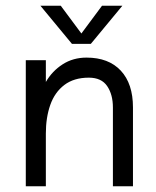

<svg xmlns="http://www.w3.org/2000/svg" viewBox="-20 -650 544 670"><path d="M70 -440H140V-364Q162 -402 198.5 -425.5Q235 -449 282 -449Q359 -449 401.5 -403.5Q444 -358 444 -275V0H374V-275Q374 -320 354 -349.5Q334 -379 290 -379Q238 -379 204.5 -353.5Q171 -328 155.5 -284Q140 -240 140 -184V0H70ZM121 -630H192L273 -521H255L336 -630H407L297 -497H231Z"/></svg>

Font: Teachers[wght]
Style: Regular
Weight: 400
Designer: Alfredo Marco Pradil & Chank Diesel
Version: Version 1.000;Glyphs 3.1.2 (3151)